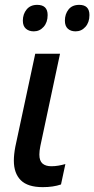

<svg xmlns="http://www.w3.org/2000/svg" viewBox="-20 -760 388 790"><path d="M156 10Q94 10 65.5 -18.5Q37 -47 37 -99Q37 -124 43 -156L125 -539H227L146 -159Q142 -139 142 -124Q142 -98 155 -87Q168 -76 191 -76Q206 -76 220.5 -78.5Q235 -81 249 -85L231 -1Q199 10 156 10ZM291 -631Q271 -631 259 -642Q247 -653 247 -675Q247 -702 262 -721Q277 -740 306 -740Q348 -740 348 -698Q348 -668 331.5 -649.5Q315 -631 291 -631ZM119 -631Q99 -631 86.5 -642Q74 -653 74 -675Q74 -702 89.5 -721Q105 -740 133 -740Q176 -740 176 -698Q176 -668 159.5 -649.5Q143 -631 119 -631Z"/></svg>

Font: Noto Sans SemiCondensed Medium
Style: Italic
Weight: 500
Width: 4
Italic angle: -12°
Designer: Monotype Design Team
Foundry: Monotype Imaging Inc.
Version: Version 2.013; ttfautohint (v1.8.4.7-5d5b)